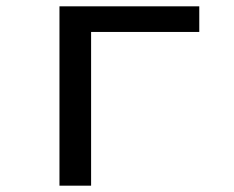

<svg xmlns="http://www.w3.org/2000/svg" viewBox="-20 -587 740 607"><path d="M168 -567V0H268V-486H610V-567Z"/></svg>

Font: Kawkab Mono Light
Style: Bold
Weight: 400
Monospace: yes
Designer: Abdullah Arif
Foundry: Abdullah Arif
Version: Version 1.000;PS 000.500;hotconv 1.0.88;makeotf.lib2.5.64775